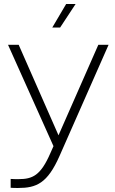

<svg xmlns="http://www.w3.org/2000/svg" viewBox="-20 -745 573 955"><path d="M33 145V189C46 190 58 190 70 190C161 190 216 167 276 31L520 -522H469L271 -72L73 -522H20L246 -18L230 18C182 128 142 146 72 146C60 146 47 146 33 145ZM240 -608H279L356 -725H309Z"/></svg>

Font: Chess Sans Light
Style: Regular
Weight: 300
Designer: Wolf Bōese
Foundry: Wolf Bōese
Version: Version 7.223;Glyphs 3.3 (3306)